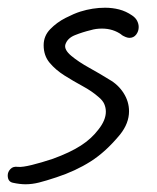

<svg xmlns="http://www.w3.org/2000/svg" viewBox="-29 -438 406 497"><path d="M37 39Q30 39 21.5 38Q13 37 4 35Q-9 32 -9 16Q-9 7 -2 -0.5Q5 -8 18 -6Q29 -5 53.5 -11Q78 -17 108 -27Q152 -43 180 -61Q208 -79 226 -103Q245 -127 245 -149Q245 -159 241 -168.5Q237 -178 226 -187Q209 -202 185 -215Q161 -228 138 -242.5Q115 -257 99.5 -275.5Q84 -294 84 -321Q84 -345 101 -362.5Q118 -380 140.5 -391.5Q163 -403 179 -408Q195 -413 211 -415.5Q227 -418 243 -418Q262 -418 279.5 -413.5Q297 -409 313 -398Q322 -392 326 -384Q330 -376 330 -368Q330 -357 323.5 -348.5Q317 -340 306 -340Q298 -340 285 -348H286Q264 -364 235 -364Q219 -364 206 -360Q185 -355 165 -347Q145 -339 140 -322Q137 -309 155.5 -293.5Q174 -278 202 -262.5Q230 -247 254 -232Q277 -219 291 -197Q305 -175 305 -150Q305 -119 282 -90Q245 -45 205.5 -20Q166 5 117 21Q90 30 72 34.5Q54 39 37 39Z"/></svg>

Font: Grape Nuts
Style: Regular
Weight: 400
Designer: Robert E. Leuschke
Foundry: Robert E. Leuschke
Version: Version 1.010; ttfautohint (v1.8.3)